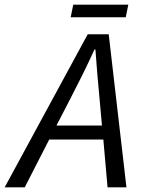

<svg xmlns="http://www.w3.org/2000/svg" viewBox="-73 -803 603 823"><path d="M364 -265 354 -377Q349 -429 344.5 -481.5Q340 -534 336 -591H332Q306 -534 280.5 -482.5Q255 -431 227 -377L169 -265ZM370 -205H138L33 0H-53L303 -656H393L469 0H388ZM241 -783H477L466 -729H230Z"/></svg>

Font: mr_Source Sans Pro
Style: Italic
Weight: 400
Italic angle: -11°
Designer: Paul D. Hunt
Foundry: Adobe Systems Incorporated
Version: Version 1.036;July 10, 2024;FontCreator 11.5.0.2430 64-bit